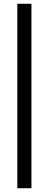

<svg xmlns="http://www.w3.org/2000/svg" viewBox="-20 -770 259 1020"><path d="M72 230V-750H147V230Z"/></svg>

Font: Mukta Vaani
Style: Regular
Weight: 400
Designer: Noopur Datye, Girish Dalvi, Yashodeep Gholap, Pallavi Karambelkar
Foundry: Ek Type
Version: Version 2.538;PS 1.000;hotconv 16.6.51;makeotf.lib2.5.65220;